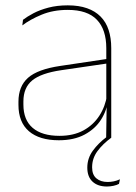

<svg xmlns="http://www.w3.org/2000/svg" viewBox="-20 -515 509 718"><path d="M377 0 379 -128 377.5 -131.5V-292V-334.5Q377.5 -404.5 342.2 -441.2Q307 -478 233.5 -478Q179 -478 136 -460.2Q93 -442.5 63.5 -420L66 -441Q81.5 -453 105.2 -465.5Q129 -478 161.2 -486.5Q193.5 -495 233.5 -495Q275 -495 305.5 -484.2Q336 -473.5 356.2 -453Q376.5 -432.5 386.2 -402.8Q396 -373 396 -335V0ZM200 9.5Q127.5 9.5 88.2 -24.2Q49 -58 49 -123V-134.5Q49 -192.5 85 -224.2Q121 -256 205.5 -268.5L386.5 -295.5L387 -278.5L209 -252.5Q134 -241.5 100.8 -214.5Q67.5 -187.5 67.5 -135.5V-124Q67.5 -66.5 102.2 -36.8Q137 -7 202.5 -7Q254.5 -7 291.8 -27.2Q329 -47.5 351.5 -82.2Q374 -117 380.5 -160.5L390 -142H384Q380 -102.5 358 -67.8Q336 -33 296.5 -11.8Q257 9.5 200 9.5ZM380 182.5Q345.5 182.5 326 164.2Q306.5 146 306.5 112V111.5Q306.5 77 327.2 48.5Q348 20 379 -3L396 -3.5V0Q364 23.5 344.2 50.5Q324.5 77.5 324.5 110V111Q324.5 138.5 340.5 152Q356.5 165.5 382.5 165.5Q394 165.5 405.2 163.2Q416.5 161 428.5 155.5L425 172.5Q417.5 177 404.5 179.8Q391.5 182.5 380 182.5Z"/></svg>

Font: Anek Latin Thin
Style: Regular
Weight: 250
Designer: Yesha Goshar
Foundry: Ek Type
Version: Version 1.003